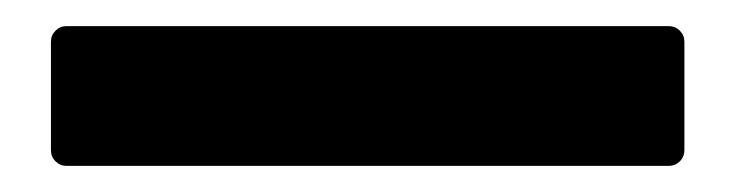

<svg xmlns="http://www.w3.org/2000/svg" viewBox="-20 -127 563 147"><path d="M19 -12V-95Q19 -100 22.5 -103.5Q26 -107 31 -107H492Q497 -107 500.5 -103.5Q504 -100 504 -95V-12Q504 -7 500.5 -3.5Q497 0 492 0H31Q26 0 22.5 -3.5Q19 -7 19 -12Z"/></svg>

Font: UMi
Style: Bold
Weight: 700
Designer: Peter Middis
Foundry: We Are UMi
Version: Version 1.0